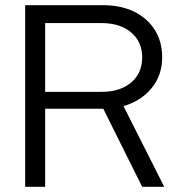

<svg xmlns="http://www.w3.org/2000/svg" viewBox="-20 -720 685 740"><path d="M77 0V-700H377Q446 -700 497 -675Q548 -650 576.5 -605Q605 -560 605 -499Q605 -430 564.5 -380.5Q524 -331 456 -311L613 0H528L378 -301H154V0ZM154 -366H372Q443 -366 485.5 -402Q528 -438 528 -499Q528 -559 485.5 -595Q443 -631 372 -631H154Z"/></svg>

Font: Red Hat Display VF
Style: Regular
Weight: 300
Designer: Pentagram, MCKL
Foundry: Pentagram, MCKL
Version: Version 1.023